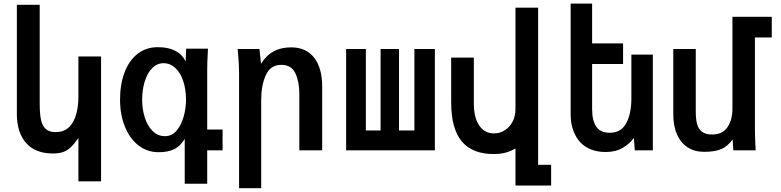

<svg xmlns="http://www.w3.org/2000/svg" viewBox="-20 -816 4240 1042"><path d="M267.5 17Q172 17 121.8 -39.8Q71.5 -96.5 71.5 -198V-790H195.5V-253Q195.5 -200 202.2 -167Q209 -134 228 -116.5Q247 -99 282 -99Q344.5 -99 375 -151.8Q405.5 -204.5 405.5 -294V-509.5H528.5V168H405.5V-67Q382.5 -34.5 364.2 -17Q346 0.5 323.5 8.8Q301 17 267.5 17Z M840.5 10Q778.5 10 731 -27.2Q683.5 -64.5 657.5 -129.5Q631.5 -194.5 631.5 -275Q631.5 -358 655.8 -422.5Q680 -487 726.2 -523.5Q772.5 -560 836.5 -560Q949 -560 987.5 -483L990.5 -552H1108.5L1108 -537.5Q1104.5 -474.5 1104.5 -439V-113H1188V0H1104.5V181H982.5V-62Q958 -22.5 925.2 -6.2Q892.5 10 840.5 10ZM989.5 -275Q989.5 -330.5 974.5 -375.8Q959.5 -421 931.8 -447Q904 -473 867.5 -473Q832 -473 805.5 -445.8Q779 -418.5 765.2 -373.2Q751.5 -328 751.5 -275Q751.5 -222.5 766.2 -177Q781 -131.5 809 -104.2Q837 -77 875.5 -77Q913 -77 938.8 -107.5Q964.5 -138 977 -183.8Q989.5 -229.5 989.5 -275Z M1272 -525.5 1270 -550H1388L1396.5 -470Q1424.5 -515 1464.8 -537Q1505 -559 1560.5 -559Q1641 -559 1684.8 -503Q1728.5 -447 1728.5 -346V0H1604.5V-306Q1604.5 -372 1583.2 -418Q1562 -464 1506.5 -464Q1448 -464 1422.8 -408.5Q1397.5 -353 1397.5 -274V205.5H1277.5V-422Q1277.5 -464 1272 -525.5Z M2340 0H1858.5V-550H1965.5V-108H2045.5V-550H2145.5V-108H2229V-550H2340Z M2659 20Q2543 20 2485.8 -49Q2428.5 -118 2428.5 -261.5V-503.5H2551.5V-255Q2551.5 -179 2580.5 -135.5Q2609.5 -92 2661 -92Q2693 -92 2719.8 -109Q2746.5 -126 2762 -156.2Q2777.5 -186.5 2777.5 -224.5V-774.5H2900.5V78.5H2971V191H2777.5V-10Q2748.5 6 2721.5 13Q2694.5 20 2659 20Z M3129.5 -43.5Q3104.5 -70.5 3090.8 -108.8Q3077 -147 3077 -194.5V-796.5H3193.5V-580.5H3361.5V-468.5H3193.5V-223.5Q3193.5 -162 3216 -128.8Q3238.5 -95.5 3289 -95.5Q3350.5 -95.5 3378.5 -147.2Q3406.5 -199 3406.5 -281.5V-519.5H3523V0H3425L3420 -67.5Q3398 -36.5 3359.8 -13.8Q3321.5 9 3267 9Q3224.5 9 3189.2 -4.2Q3154 -17.5 3129.5 -43.5Z M3634 -196V-550H3756V-211Q3756 -171 3762.8 -144Q3769.5 -117 3789 -101.5Q3808.5 -86 3845 -86Q3900.5 -86 3927.8 -125.5Q3955 -165 3955 -227V-725H4168.5V-612.5H4077V-119Q4077 -87.5 4079 -43.5Q4080 -28.5 4081 0H3960L3956 -59Q3927.5 -20.5 3893 -6.2Q3858.5 8 3801 8Q3749.5 8 3712 -16.2Q3674.5 -40.5 3654.2 -86.2Q3634 -132 3634 -196Z"/></svg>

Font: JuliaMono
Style: Bold
Weight: 700
Monospace: yes
Designer: cormullion
Foundry: corm
Version: Version 0.055; ttfautohint (v1.8.4)